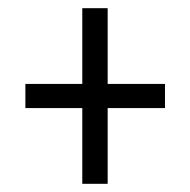

<svg xmlns="http://www.w3.org/2000/svg" viewBox="-20 -592 465 469"><path d="M181 -143H243V-328H383V-387H243V-572H181V-387H42V-328H181Z"/></svg>

Font: Noto Serif Devanagari ExtraCondensed Medium
Style: Regular
Weight: 500
Width: 2
Designer: Universal Thirst, Indian Type Foundry and the Monotype Design Team
Foundry: Monotype Imaging Inc.
Version: Version 2.004